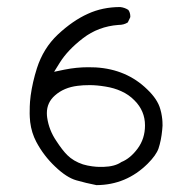

<svg xmlns="http://www.w3.org/2000/svg" viewBox="-20 -559 540 556"><path d="M68.8 -282.2Q66.4 -262.7 66.2 -251Q65.9 -239.3 65.9 -230Q65.9 -220.7 67.4 -205.6Q71.3 -174.3 85 -148.4Q106.4 -107.9 140.1 -76.2Q172.9 -44.9 200.9 -36.9Q229 -28.8 259.3 -22.9Q345.7 -23.4 407.7 -85Q432.1 -109.4 439 -128.9Q446.8 -152.3 449.7 -182.6Q450.7 -190.4 450.7 -195.3Q450.7 -200.2 450.4 -206.5Q450.2 -212.9 448.7 -222.7Q447.3 -232.4 444.3 -242.7Q436.5 -271.5 406.2 -300.3Q346.7 -358.4 257.3 -363.8Q247.1 -364.3 235.4 -364.3Q201.7 -364.3 167 -357.4L136.7 -351.1L152.8 -377Q175.8 -414.1 220.2 -448.2Q264.6 -482.4 322.8 -486.8H323.2Q338.9 -486.8 350.1 -494.1L356.9 -508.3Q357.4 -509.8 357.4 -510.7Q357.4 -522.5 351.6 -530.3Q341.3 -537.1 328.1 -538.6Q276.9 -538.6 234.4 -519Q190.9 -499.5 147.5 -459Q105.5 -419.4 86.9 -361.3Q74.2 -321.3 68.8 -282.2ZM333 -90.8Q331.5 -89.8 330.1 -89.4ZM279.3 -75.7Q275.4 -75.7 267.6 -75.7Q259.8 -75.7 246.6 -77.4Q233.4 -79.1 220.2 -83Q192.4 -92.3 174.8 -109.9Q160.6 -124 143.1 -150.9Q122.1 -181.6 116.7 -217.8Q115.7 -224.6 115.7 -231.4Q115.7 -262.2 139.2 -282.7Q165 -305.7 205.1 -310.5Q219.7 -312.5 240 -312.5Q260.3 -312.5 285.6 -308.3Q311 -304.2 331.1 -294.9Q353 -285.2 369.6 -268.1Q399.9 -237.8 399.9 -195.8Q399.9 -157.7 378.7 -128.9Q357.4 -100.1 331.5 -89.8Q313 -76.7 279.3 -75.7Z"/></svg>

Font: NaikaiFont
Style: ExtraLight
Weight: 200
Version: Version 1.89